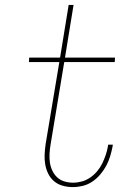

<svg xmlns="http://www.w3.org/2000/svg" viewBox="-20 -755 540 783"><path d="M277 8Q256 8 236 2.5Q216 -3 201 -15.5Q186 -28 177 -46Q168 -64 164.5 -84Q161 -104 162 -125Q163 -146 166 -167L222 -502H98L99 -520H225L260 -735H280L245 -520H449L448 -502H242L186 -164Q183 -146 182 -127.5Q181 -109 183.5 -92Q186 -75 193.5 -59Q201 -43 213.5 -31.5Q226 -20 243 -15Q260 -10 278 -10Q296 -10 314 -15Q332 -20 348 -31Q364 -42 376.5 -57Q389 -72 397 -88.5Q405 -105 411 -122.5Q417 -140 420 -158L421 -165H440L439 -157Q435 -137 429 -117Q423 -97 413 -78.5Q403 -60 388.5 -43Q374 -26 356 -14Q338 -2 317.5 3Q297 8 277 8Z"/></svg>

Font: Iosevka Thin Oblique
Style: Regular
Weight: 100
Italic angle: -9°
Monospace: yes
Designer: Belleve Invis
Foundry: Belleve Invis
Version: Version 32.5.0; ttfautohint (v1.8.4)